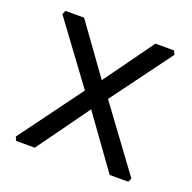

<svg xmlns="http://www.w3.org/2000/svg" viewBox="-99 -619 718 718"><g transform="rotate(20 260.0 -260.0)"><path d="M30 -15 214 -265 37 -505 44 -520H118L260 -323L402 -520H476L483 -505L306 -265L490 -15L483 0H409L260 -207L111 0H37Z"/></g></svg>

Font: Oxanium
Style: Regular
Weight: 400
Designer: Severin Meyer
Version: Version 1.001